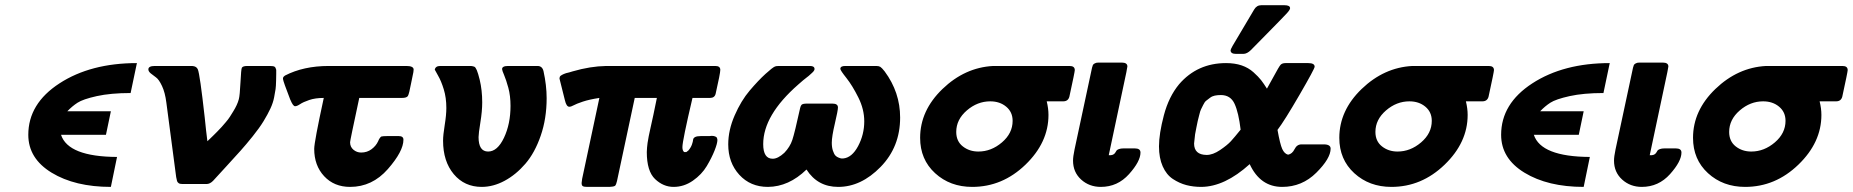

<svg xmlns="http://www.w3.org/2000/svg" viewBox="-20 -714 7189 745"><path d="M89.8 -190.9Q89.8 -312 210.9 -390.6Q332 -469.2 511.2 -469.2L486.8 -353Q409.7 -353 355.7 -341.1Q301.8 -329.1 280.8 -315.4Q259.8 -301.8 241.2 -282.2H410.2L391.1 -190.9H216.8Q244.6 -106 434.1 -105L410.2 11.2Q271 11.2 180.4 -43.9Q89.8 -99.1 89.8 -190.9Z M555.7 -444.8Q555.7 -458 580.6 -458H725.6Q742.7 -457 747.6 -444.8Q755.4 -427.7 774.4 -257.8Q779.3 -208 784.7 -166Q785.6 -167 795.2 -176Q804.7 -185.1 808.6 -189Q812.5 -192.9 823 -203.4Q833.5 -213.9 840.1 -221.4Q846.7 -229 856.2 -240Q865.7 -251 872.1 -261Q878.4 -271 885.5 -282.5Q892.6 -293.9 898.2 -305.9Q903.8 -317.9 906.7 -329.1Q910.6 -343.3 913.1 -394.5Q915.5 -445.8 918.5 -451.2Q922.4 -458 939.5 -458H1026.9Q1041 -458 1045.4 -455.1Q1049.8 -452.1 1051.8 -442.9V-426.8Q1051.8 -422.9 1051.3 -400.9Q1050.8 -378.9 1049.3 -368.4Q1047.9 -357.9 1043.7 -336.4Q1039.6 -314.9 1029.1 -292.5Q1018.6 -270 1002.7 -243.9Q986.8 -217.8 960.7 -185.3Q934.6 -152.8 913.6 -129.4Q892.6 -106 857.7 -67.9Q822.8 -29.8 806.6 -12.2Q794.4 0 781.7 0H687.5Q677.7 0 673.1 -3.4Q668.5 -6.8 667 -11.5Q665.5 -16.1 663.6 -26.9L625.5 -315.9Q620.6 -355 608.6 -380.4Q596.7 -405.8 585.2 -413.8Q573.7 -421.9 564.7 -429.4Q555.7 -437 555.7 -444.8Z M1078.1 -407.2V-412.1L1081.1 -417L1085.9 -420.9Q1157.7 -458 1255.4 -458H1557.1Q1584 -458 1585 -444.8L1584 -434.1Q1580.1 -417 1575.2 -391.1Q1567.4 -349.1 1562.7 -341.6Q1558.1 -334 1539.1 -334H1374Q1337.9 -166 1338.4 -162.1Q1338.4 -144 1351.3 -133.1Q1364.3 -122.1 1381.3 -122.1Q1404.3 -122.1 1421.6 -135Q1439 -147.9 1447.3 -166Q1452.1 -178.2 1459 -184.1Q1464.8 -186 1483.4 -186H1527.3Q1545.4 -186 1545.4 -171.9Q1545.4 -127 1484.9 -57.9Q1424.3 11.2 1338.4 11.2Q1276.4 11.2 1237.8 -30.3Q1199.2 -71.8 1199.2 -136.2Q1199.2 -163.1 1236.3 -334Q1203.1 -334 1179.7 -325.9Q1156.2 -317.9 1144.3 -309.8Q1132.3 -301.8 1125 -301.8Q1117.2 -301.8 1107.4 -325.2Q1106.4 -327.1 1106 -328.1Q1079.1 -397.5 1078.1 -407.2Z M1667 -443.8Q1669.9 -458 1688 -458H1808.1Q1815.9 -457 1820.6 -455.1Q1825.2 -453.1 1830.1 -441.7Q1835 -430.2 1841.3 -404.8Q1851.1 -363.8 1851.1 -316.9Q1851.1 -282.7 1844 -239.3Q1836.9 -195.8 1836.9 -182.1Q1836.9 -126 1874 -126Q1910.2 -126 1935.5 -179.4Q1960.9 -232.9 1960.9 -303.2Q1960.9 -342.3 1952.4 -373.5Q1943.8 -404.8 1936 -422.9Q1928.2 -440.9 1928.2 -445.8Q1928.2 -458 1951.2 -458H2065.9Q2084 -458 2088.9 -438Q2101.1 -382.8 2101.1 -333Q2101.1 -253.9 2078.1 -187.5Q2055.2 -121.1 2018.6 -78.6Q1981.9 -36.1 1938 -12.5Q1894 11.2 1849.1 11.2Q1782.2 11.2 1740.7 -38.3Q1699.2 -87.9 1699.2 -168Q1699.2 -189.9 1705.6 -229Q1711.9 -268.1 1711.9 -294.9Q1711.9 -335 1701.9 -367.4Q1691.9 -399.9 1679.9 -420.4Q1668 -440.9 1667 -443.8Z M2150.9 -409.2Q2150.9 -412.1 2151.9 -415Q2152.8 -418 2155.3 -419.9Q2157.7 -421.9 2160.4 -423.3Q2163.1 -424.8 2168 -427Q2172.9 -429.2 2176.8 -430.2Q2180.7 -431.2 2188.7 -433.1Q2196.8 -435.1 2201.7 -437Q2270.5 -457 2332 -458H2755.9Q2774.9 -458 2774.9 -442.9Q2774.9 -429.7 2756.8 -350.1Q2752.9 -334 2734.9 -334H2667Q2627.9 -168 2627.9 -143.1Q2627.9 -128.9 2634.8 -124H2643.1L2650.9 -129.9Q2660.6 -141.1 2664.8 -153.1Q2668.9 -165 2669.4 -171.6Q2669.9 -178.2 2677 -182.1Q2684.1 -186 2699.7 -186H2732.9Q2751 -189 2760.7 -181.2Q2763.7 -175.3 2763.7 -170.9Q2763.7 -157.7 2752.7 -129.9Q2741.7 -102.1 2722.4 -69.6Q2703.1 -37.1 2668.5 -12.9Q2633.8 11.2 2593.8 11.2Q2553.7 11.2 2521.7 -19.3Q2489.7 -49.8 2489.7 -124Q2489.7 -132.8 2490.7 -141.8Q2491.7 -150.9 2492.7 -159.4Q2493.7 -168 2497.3 -186Q2501 -204.1 2504.4 -219Q2507.8 -233.9 2515.4 -269Q2522.9 -304.2 2528.8 -334H2442.9L2374 -11.2Q2371.1 2 2366.7 6.8Q2360.8 10.7 2344.7 11.2H2258.8Q2246.6 11.2 2241.7 8.5Q2236.8 5.9 2236.8 -3.9Q2236.8 -5.9 2238.8 -20L2305.7 -334Q2266.6 -328.1 2241.2 -319.6Q2215.8 -311 2205.8 -305.4Q2195.8 -299.8 2189 -299.8Q2177.7 -299.8 2171.9 -325.2Q2150.9 -408.2 2150.9 -409.2Z M2805.7 -153.8Q2805.7 -209 2830.6 -266.1Q2855.5 -323.2 2888.9 -362.5Q2922.4 -401.9 2950 -427Q2977.5 -452.1 2987.3 -456.1Q2992.2 -458 3002.4 -458H3123.5Q3140.6 -458 3140.6 -445.8Q3140.6 -443.8 3139.6 -441.9Q3138.7 -439.9 3136.5 -437Q3134.3 -434.1 3131.3 -431.6Q3128.4 -429.2 3123 -424.1Q3117.7 -418.9 3111.6 -414.6Q3105.5 -410.2 3095.9 -402.1Q3086.4 -394 3077.6 -386.2Q2941.4 -267.1 2941.4 -154.8Q2941.4 -97.7 2978.5 -98.1Q2998.5 -98.1 3023.4 -121.1Q3045.4 -144 3054.4 -171.1Q3063.5 -198.2 3084.5 -293.9Q3087.4 -306.2 3092.5 -309.1Q3097.7 -312 3108.4 -312H3210.4Q3231.4 -312 3231.4 -296.9Q3231.4 -285.6 3219.5 -234.9Q3207.5 -184.1 3207.5 -160.2Q3207.5 -142.1 3211.9 -129.2Q3216.3 -116.2 3221.4 -110.6Q3226.6 -105 3234.6 -102.1Q3242.7 -99.1 3245.1 -99.1Q3247.6 -99.1 3251.5 -99.1Q3285.6 -102.1 3309.6 -147Q3333.5 -191.9 3333.5 -243.2Q3333.5 -290 3310.5 -335.9Q3287.6 -381.8 3264.2 -411.4Q3240.7 -440.9 3240.7 -446.8Q3240.7 -458 3259.3 -458H3380.4Q3390.1 -458 3395.8 -454.6Q3401.4 -451.2 3412.6 -437Q3472.7 -356 3472.7 -257.8Q3472.7 -144 3397 -66.4Q3321.3 11.2 3232.4 11.2Q3152.3 11.2 3109.4 -56.2Q3040.5 10.7 2959.5 11.2Q2891.6 11.2 2848.6 -35.9Q2805.7 -83 2805.7 -153.8Z M3550.3 -179.2Q3550.3 -285.2 3637 -368.7Q3723.6 -452.1 3833.5 -458H4130.4Q4150.4 -458 4150.4 -441.9Q4150.4 -435.1 4129.4 -338.9Q4124.5 -320.8 4105.5 -320.8H4041.5Q4048.3 -293 4048.3 -268.1Q4048.3 -161.1 3959 -75Q3869.6 11.2 3752.4 11.2Q3666.5 11.2 3608.4 -42Q3550.3 -95.2 3550.3 -179.2ZM3690.4 -202.1Q3690.4 -166 3715.8 -146Q3741.2 -126 3776.4 -126Q3826.2 -126 3867.7 -161.4Q3909.2 -196.8 3909.2 -245.1Q3909.2 -279.3 3884.3 -300Q3859.4 -320.8 3822.3 -320.8Q3772.5 -320.8 3731.4 -285.4Q3690.4 -250 3690.4 -202.1Z M4143.6 -90.8Q4143.6 -106 4149.4 -133.8L4217.3 -451.2Q4219.2 -459 4220.7 -461.9Q4222.2 -464.8 4227.8 -468Q4233.4 -471.2 4242.2 -471.2H4332.5Q4354.5 -471.2 4354.5 -456.1Q4354.5 -453.1 4352.5 -445.1Q4350.6 -437 4350.6 -434.1L4282.2 -111.8H4290.5Q4298.3 -112.8 4302.2 -116Q4306.2 -119.1 4308.3 -123Q4310.5 -127 4312.5 -129.9Q4314.5 -132.8 4321.5 -135.5Q4328.6 -138.2 4340.3 -138.2H4383.3Q4405.3 -138.2 4405.3 -122.1Q4405.3 -87.9 4360.8 -38.3Q4316.4 11.2 4251.5 11.2Q4206.5 11.2 4175 -17.3Q4143.6 -45.9 4143.6 -90.8Z M4477.1 -146Q4477.1 -194.8 4496.1 -266.8Q4515.1 -338.9 4555.2 -387.2Q4626 -469.2 4737.3 -469.2Q4771.5 -469.2 4797.9 -460.2Q4824.2 -451.2 4843.8 -433.6Q4863.3 -416 4873.3 -403.1Q4883.3 -390.1 4896 -370.1Q4905.8 -388.2 4920.9 -415Q4942.9 -456.1 4949 -462.6Q4955.1 -469.2 4968.3 -469.2H5056.2Q5081.1 -469.2 5081.1 -455.1Q5081.1 -447.3 5022.5 -346.2Q4963.9 -245.1 4937 -210Q4946.8 -154.8 4955.3 -136Q4963.9 -117.2 4978 -113.8Q4994.1 -116.7 5003.2 -135.3Q5012.2 -153.8 5030.3 -153.8H5116.2Q5143.1 -153.8 5143.1 -137.2Q5143.1 -99.1 5087.6 -43.9Q5032.2 11.2 4955.1 11.2Q4870.1 11.2 4829.1 -77.1Q4731.9 10.7 4641.1 11.2Q4610.4 11.2 4583.3 4.2Q4556.2 -2.9 4531 -19.5Q4505.9 -36.1 4491.5 -68.6Q4477.1 -101.1 4477.1 -146ZM4613.3 -157.2Q4613.3 -113.3 4662.1 -112.8Q4686 -112.8 4714.1 -131.8Q4742.2 -150.9 4756.1 -166Q4770 -181.2 4793.9 -210.9Q4786.1 -276.9 4770.5 -311Q4754.9 -345.2 4717.3 -345.2Q4704.1 -345.2 4693.6 -343Q4683.1 -340.8 4675 -334.5Q4667 -328.1 4660.6 -323.5Q4654.3 -318.8 4648.7 -306.9Q4643.1 -294.9 4640.1 -289.6Q4637.2 -284.2 4633.1 -267.1Q4628.9 -250 4627.4 -244.4Q4626 -238.8 4622.1 -218.5Q4618.2 -198.2 4617.2 -192.9Q4613.3 -161.1 4613.3 -157.2ZM4754.9 -519Q4754.9 -524.9 4787.1 -577.1Q4819.3 -631.3 4846.2 -676.8Q4856 -693.8 4874 -693.8H4963.9Q4985.8 -693.8 4985.8 -682.1Q4985.8 -676.3 4973.4 -662.6Q4960.9 -648.9 4896 -583Q4857.9 -544.9 4834 -520Q4818.8 -504.9 4804.2 -504.9H4775.9Q4754.9 -504.9 4754.9 -519Z M5176.8 -179.2Q5176.8 -285.2 5263.4 -368.7Q5350.1 -452.1 5460 -458H5756.8Q5776.9 -458 5776.9 -441.9Q5776.9 -435.1 5755.9 -338.9Q5751 -320.8 5731.9 -320.8H5668Q5674.8 -293 5674.8 -268.1Q5674.8 -161.1 5585.4 -75Q5496.1 11.2 5378.9 11.2Q5293 11.2 5234.9 -42Q5176.8 -95.2 5176.8 -179.2ZM5316.9 -202.1Q5316.9 -166 5342.3 -146Q5367.7 -126 5402.8 -126Q5452.6 -126 5494.1 -161.4Q5535.6 -196.8 5535.6 -245.1Q5535.6 -279.3 5510.7 -300Q5485.8 -320.8 5448.7 -320.8Q5398.9 -320.8 5357.9 -285.4Q5316.9 -250 5316.9 -202.1Z M5804.7 -190.9Q5804.7 -312 5925.8 -390.6Q6046.9 -469.2 6226.1 -469.2L6201.7 -353Q6124.5 -353 6070.6 -341.1Q6016.6 -329.1 5995.6 -315.4Q5974.6 -301.8 5956.1 -282.2H6125L6106 -190.9H5931.6Q5959.5 -106 6148.9 -105L6125 11.2Q5985.8 11.2 5895.3 -43.9Q5804.7 -99.1 5804.7 -190.9Z M6242.7 -90.8Q6242.7 -106 6248.5 -133.8L6316.4 -451.2Q6318.4 -459 6319.8 -461.9Q6321.3 -464.8 6326.9 -468Q6332.5 -471.2 6341.3 -471.2H6431.6Q6453.6 -471.2 6453.6 -456.1Q6453.6 -453.1 6451.7 -445.1Q6449.7 -437 6449.7 -434.1L6381.3 -111.8H6389.6Q6397.5 -112.8 6401.4 -116Q6405.3 -119.1 6407.5 -123Q6409.7 -127 6411.6 -129.9Q6413.6 -132.8 6420.7 -135.5Q6427.7 -138.2 6439.5 -138.2H6482.4Q6504.4 -138.2 6504.4 -122.1Q6504.4 -87.9 6460 -38.3Q6415.5 11.2 6350.6 11.2Q6305.7 11.2 6274.2 -17.3Q6242.7 -45.9 6242.7 -90.8Z M6549.3 -179.2Q6549.3 -285.2 6636 -368.7Q6722.7 -452.1 6832.5 -458H7129.4Q7149.4 -458 7149.4 -441.9Q7149.4 -435.1 7128.4 -338.9Q7123.5 -320.8 7104.5 -320.8H7040.5Q7047.4 -293 7047.4 -268.1Q7047.4 -161.1 6958 -75Q6868.7 11.2 6751.5 11.2Q6665.5 11.2 6607.4 -42Q6549.3 -95.2 6549.3 -179.2ZM6689.5 -202.1Q6689.5 -166 6714.8 -146Q6740.2 -126 6775.4 -126Q6825.2 -126 6866.7 -161.4Q6908.2 -196.8 6908.2 -245.1Q6908.2 -279.3 6883.3 -300Q6858.4 -320.8 6821.3 -320.8Q6771.5 -320.8 6730.5 -285.4Q6689.5 -250 6689.5 -202.1Z"/></svg>

Font: CMU Sans Serif
Style: BoldOblique
Weight: 700
Italic angle: -12°
Version: Version 0.7.0